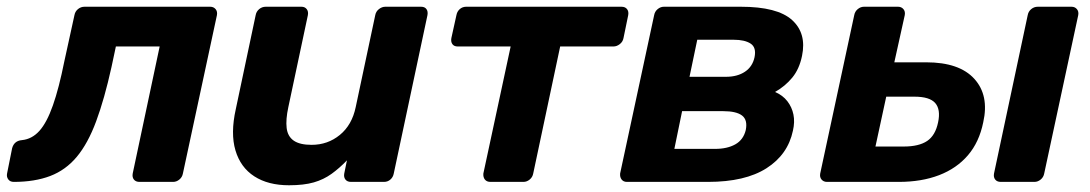

<svg xmlns="http://www.w3.org/2000/svg" viewBox="-43 -540 3236 570"><path d="M-2 0Q-13 0 -18.5 -7.5Q-24 -15 -22 -25L-7 -100Q-1 -122 22 -124Q52 -127 74 -151.5Q96 -176 114 -227Q132 -278 148 -358L178 -495Q180 -506 188.5 -513Q197 -520 208 -520H581Q591 -520 597 -513Q603 -506 601 -495L500 -25Q498 -14 489.5 -7Q481 0 471 0H371Q360 0 354.5 -7Q349 -14 351 -25L431 -402H301L288 -341Q267 -246 242.5 -180Q218 -114 185 -74.5Q152 -35 106 -17.5Q60 0 -2 0Z M815 10Q753 10 712 -16.5Q671 -43 656 -93.5Q641 -144 657 -216L716 -495Q718 -506 726.5 -513Q735 -520 746 -520H852Q862 -520 867.5 -513Q873 -506 871 -495L813 -222Q805 -185 808 -160Q811 -135 829 -122.5Q847 -110 882 -110Q930 -110 966 -139.5Q1002 -169 1013 -222L1071 -495Q1073 -506 1082 -513Q1091 -520 1101 -520H1207Q1218 -520 1223 -513Q1228 -506 1226 -495L1126 -25Q1124 -14 1116 -7Q1108 0 1097 0H999Q988 0 982.5 -7Q977 -14 979 -25L987 -64Q965 -41 941.5 -24Q918 -7 888.5 1.5Q859 10 815 10Z M1413 0Q1402 0 1396.5 -7Q1391 -14 1392 -25L1473 -402H1316Q1305 -402 1300 -409Q1295 -416 1297 -427L1312 -495Q1314 -506 1322 -513Q1330 -520 1341 -520H1802Q1813 -520 1818.5 -513Q1824 -506 1822 -495L1808 -427Q1806 -416 1797 -409Q1788 -402 1778 -402H1620L1540 -25Q1538 -14 1529.5 -7Q1521 0 1511 0Z M1818 0Q1808 0 1802.5 -7Q1797 -14 1798 -25L1899 -495Q1901 -506 1909.5 -513Q1918 -520 1928 -520H2156Q2265 -520 2308.5 -480.5Q2352 -441 2338 -374Q2330 -335 2309 -309.5Q2288 -284 2258 -267Q2281 -257 2294.5 -239.5Q2308 -222 2312.5 -200Q2317 -178 2311 -152Q2296 -81 2232.5 -40.5Q2169 0 2059 0ZM1959 -98H2080Q2116 -98 2140 -111.5Q2164 -125 2171 -154Q2177 -184 2160 -197Q2143 -210 2104 -210H1982ZM2004 -312H2112Q2146 -312 2168.5 -327Q2191 -342 2197 -370Q2203 -399 2185.5 -410.5Q2168 -422 2135 -422H2027Z M2412 0Q2402 0 2396 -7Q2390 -14 2392 -25L2493 -495Q2495 -506 2503.5 -513Q2512 -520 2522 -520H2623Q2633 -520 2639 -513Q2645 -506 2643 -495L2612 -355H2707Q2805 -355 2849.5 -306Q2894 -257 2876 -177Q2864 -118 2830.5 -79Q2797 -40 2745 -20Q2693 0 2625 0ZM2556 -105H2640Q2685 -105 2709.5 -121.5Q2734 -138 2742 -177Q2750 -215 2733.5 -234Q2717 -253 2672 -253H2588ZM2928 0Q2917 0 2911.5 -7Q2906 -14 2908 -25L3008 -495Q3010 -506 3018.5 -513Q3027 -520 3038 -520H3138Q3148 -520 3154 -513Q3160 -506 3158 -495L3057 -25Q3055 -14 3046.5 -7Q3038 0 3028 0Z"/></svg>

Font: Rubik Light SemiBold
Style: Italic
Weight: 600
Italic angle: -12°
Version: Version 2.104